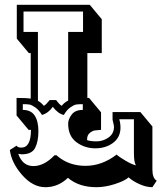

<svg xmlns="http://www.w3.org/2000/svg" viewBox="-20 -720 676 800"><path d="M404 -499H344V-312H351L401 -252V-179Q385 -178 375 -176.5Q365 -175 354 -166Q343 -157 343 -140V-136Q357 -131 383 -131Q409 -131 432 -147Q455 -163 455 -192Q455 -197 449 -221V-253H565L615 -193V-13Q615 22 633 33L615 60Q589 60 560.5 47Q532 34 516 19Q499 34 458.5 47Q418 60 382 60Q309 60 263 21Q222 60 169.5 60Q117 60 72.5 9.5Q28 -41 21 -95L49 -113Q54 -105 69 -105Q109 -105 109 -179H99L49 -239V-312Q91 -312 108 -309V-499H100L50 -559V-700H354L404 -640ZM482 -188Q482 -148 451.5 -125Q421 -102 377 -102Q333 -102 298.5 -127.5Q264 -153 264 -205Q264 -223 278.5 -242.5Q293 -262 325 -262V-286Q307 -286 297.5 -284.5Q288 -283 273 -272.5Q258 -262 246 -241Q222 -246 200 -275Q182 -249 155 -241Q142 -262 127 -272.5Q112 -283 102.5 -284.5Q93 -286 75 -286V-262Q109 -262 124.5 -238.5Q140 -215 140 -173Q140 -131 126.5 -104Q113 -77 70 -77L56 -79Q74 -28 119 -28Q164 -28 207 -73H216L220 -69Q268 -29 336.5 -29Q405 -29 466 -76Q475 -67 503 -50.5Q531 -34 547 -31Q538 -41 538 -83V-223H477Q482 -206 482 -188ZM163 -279Q173 -285 187 -303H214Q227 -285 237 -279Q248 -293 264 -301V-587H326V-672H78V-587H138V-300Q151 -293 163 -279Z"/></svg>

Font: Ewert
Style: Regular
Weight: 400
Designer: Johan Kallas, Mihkel Virkus
Foundry: Johan Kallas, Mihkel Virkus
Version: Version 1.001